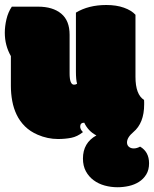

<svg xmlns="http://www.w3.org/2000/svg" viewBox="-26 -561 631 787"><path d="M277.3 -213.9Q284.7 -213.9 290 -217.8Q285.2 -232.9 285.2 -268.1V-509.3Q336.9 -540.5 409.7 -540.5Q451.2 -540.5 481.9 -529.5Q512.7 -518.6 529.3 -500.5V-246.1Q529.3 -173.3 564.5 -151.4Q564.9 -149.9 564.9 -142.1V-133.3Q564.9 -56.6 520.5 -19.5Q494.6 2.4 494.6 22.9Q494.6 34.2 502.4 40.8Q510.3 47.4 522 47.4Q534.7 47.4 548.3 40Q585 61.5 585 108.4Q585 135.3 573.5 154.1Q562 172.9 543.5 184.6Q524.9 196.3 502 201.4Q479 206.5 455.6 206.5Q428.7 206.5 403.1 199.5Q377.4 192.4 357.7 177.7Q337.9 163.1 325.9 140.9Q314 118.7 314 88.9Q314 24.4 369.1 -5.9Q335.4 -23.4 319.3 -58.1Q302.7 -58.1 302.7 -42Q302.7 -30.8 314 -19.5Q291 -1 265.9 3.9Q240.7 8.8 211.9 8.8Q168.9 8.8 128.4 -8.8Q97.7 -22 76.4 -43Q55.2 -64 42.5 -90.3Q29.8 -116.7 24.2 -147Q18.6 -177.2 18.6 -208.5V-331.1Q-6.3 -374.5 -6.3 -426.8Q-6.3 -453.6 0.5 -482.4Q7.3 -511.2 22.5 -533.7H129.9Q190.4 -533.7 224.9 -505.1Q259.3 -476.6 259.3 -418.5V-260.3Q259.3 -213.9 277.3 -213.9Z"/></svg>

Font: Modak sl
Style: Regular
Weight: 400
Designer: Sarang Kulkarni, Maithili Shingre, Noopur Datye
Foundry: Ek Type
Version: Version 1.036;PS Version 1.000;hotconv 1.0.79;makeotf.lib2.5